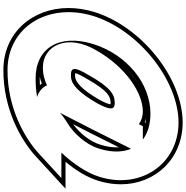

<svg xmlns="http://www.w3.org/2000/svg" viewBox="-2 -848 1125 1162"><g transform="rotate(90 561.0 -267.5)"><path d="M603 -399C552 -399 508.4 -371 436.6 -244L436.3 -243C379.9 -150 388.4 -132 443 -134C494.3 -135 542.9 -186 603.4 -289C606 -293.9 608.6 -298.5 610.9 -303C613.4 -307.9 615.9 -312.9 618.5 -318.1C649.8 -382.7 638.2 -399 603 -399ZM655 -569C684 -569 710.2 -560.4 732 -544.9L744 -569H825.2C786.8 -598.3 734 -614.6 669 -615C485 -615 310.3 -472 246.6 -267C183.6 -61 273.2 81 456.5 80C497 80 533.8 76.8 567.4 71.1C534 60.5 509.2 39.5 497.2 11.1C463.6 26.6 428.9 35.8 394 36C256.1 39 180.2 -112 286.7 -290C387.8 -467 544 -569 655 -569ZM759.6 -255.5C733.6 -204.2 711 -160.2 664.4 -70C663.9 -69.1 663.5 -68.2 663 -67.4C672.2 -76 690.1 -90.3 721.9 -111L724.2 -112C782.9 -147 855.6 -221 880.9 -307C903.7 -381.6 902.5 -446.5 880.9 -497.4L866.1 -468C816 -367.6 788.5 -312.7 765.1 -266.3C763.3 -262.7 761.5 -259.1 759.6 -255.5ZM904.1 -76H1058.2L908 62C813.8 148 630.3 251 404.6 250C146.6 250 -6.1 7 76.6 -267C160.1 -540 463.7 -784 721 -785C972 -785 1128.6 -558 1050.9 -307C1026.1 -226 966.6 -141.9 904.1 -76ZM603 -374C606.8 -374 609.8 -373.7 611.7 -373.4C611.3 -367.1 607 -351.6 596.1 -329.2C593.8 -324.6 590.9 -318.9 588.7 -314.4C586.7 -310.7 583.8 -305.3 581.6 -301.4C521 -198.2 476.7 -159.7 442.3 -159C433.3 -158.7 426.8 -159.1 423.2 -159.7C425.2 -170.4 435.8 -194.1 457.7 -230L459.3 -232.7L459.7 -234.1C530.7 -358.7 565.9 -374 603 -374ZM446.3 54.9C459.8 51.9 473.5 47.6 486.3 42.8C489.5 47.4 492.1 50.6 495 54C481.5 54.7 470.1 55 456.5 55C453 55 449.7 55 446.3 54.9ZM403.1 -476C428.4 -500.1 456.1 -521 484.9 -538C457.5 -521 429.9 -500.2 403.1 -476ZM696.1 -588.8C705.5 -588 717.1 -586.3 724 -585.1L721.5 -580.1C714.8 -583.2 704.5 -586.5 696.1 -588.8ZM781.9 -244.1C783.6 -247.4 785.9 -251.9 787.5 -255.2C807.9 -295.7 832.8 -345.4 872.1 -424.2C874 -391.1 869.4 -355.2 856.9 -314.2C836.9 -246.1 782 -183.5 732.4 -147.4C752.2 -185.8 766 -212.8 781.9 -244.1ZM959.7 -101C1010.4 -162.1 1053.4 -229.9 1074.7 -299.6C1089 -345.7 1095.8 -391.2 1095.9 -435.1C1096.1 -643.2 942.1 -810 720.9 -810C449.9 -808.9 139.3 -557.5 52.7 -274.2C36.7 -221.3 29.1 -169.2 29 -119.5C29 100.3 179.5 275 404.5 275C637.9 276 826.5 170.2 925 80.4L1122.4 -101Z"/></g></svg>

Font: Nordica Plus
Style: NordicaClassicBkOblOl
Weight: 900
Version: Version 1.01